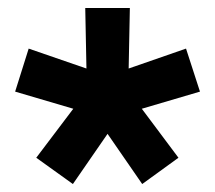

<svg xmlns="http://www.w3.org/2000/svg" viewBox="-20 -779 540 482"><path d="M163 -317 71 -383 164 -506 18 -549 52 -657 197 -607 194 -759H306L303 -607L447 -657L482 -549L336 -506L428 -383L337 -317L250 -443Z"/></svg>

Font: M PLUS 1 Code
Style: Bold
Weight: 700
Designer: Coji Morishita
Foundry: UNDERFOREST DESIGN
Version: Version 1.002